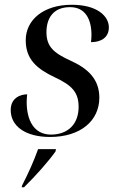

<svg xmlns="http://www.w3.org/2000/svg" viewBox="-20 -565 504 806"><path d="M190 10C318 10 397 -58 397 -155C397 -232 350 -277 277 -310C207 -342 175 -368 175 -430C175 -484 200 -535 274 -535C339 -535 364 -483 364 -418C364 -408 363 -398 362 -388C405 -388 437 -408 437 -450C437 -496 390 -545 281 -545C163 -545 88 -482 88 -396C88 -316 135 -276 209 -241C282 -207 310 -178 310 -116C310 -44 265 0 194 0C122 0 92 -61 92 -137C92 -147 93 -158 94 -169C70 -169 25 -157 25 -103C25 -33 90 10 190 10ZM73 213 71 221H81C131 172 183 113 213 71L215 61H140C121 113 102 156 73 213Z"/></svg>

Font: Noto Serif Display
Style: Italic
Weight: 400
Italic angle: -12°
Designer: Monotype Design Team
Foundry: Monotype Imaging Inc.
Version: Version 2.009